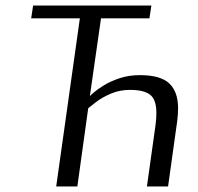

<svg xmlns="http://www.w3.org/2000/svg" viewBox="-20 -670 710 690"><path d="M517 -604H343L303 -325Q304 -326 317 -337.5Q330 -349 353.5 -363.5Q377 -378 410 -389Q443 -400 483 -400Q557 -400 588.5 -370Q620 -340 620 -281Q620 -260 617 -236L584 0H508L539 -221Q542 -245 542 -264Q542 -312 519.5 -329.5Q497 -347 447 -347Q410 -347 378.5 -333.5Q347 -320 326 -304Q305 -288 297 -281L258 0H182L267 -604H92L99 -650H524Z"/></svg>

Font: Arsenal SC
Style: Italic
Weight: 400
Italic angle: -9.10001°
Designer: Andrij Shevchenko
Foundry: Stairsfor
Version: Version 2.001; ttfautohint (v1.8.4.7-5d5b)